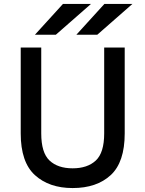

<svg xmlns="http://www.w3.org/2000/svg" viewBox="-20 -941 737 973"><path d="M263 -765H157L299 -921H441ZM473 -765H367L509 -921H651ZM348 12Q229 12 157 -53.5Q85 -119 85 -265V-700H189V-265Q189 -167 231 -127.5Q273 -88 348 -88Q423 -88 465.5 -127.5Q508 -167 508 -265V-700H612V-265Q612 -119 541 -53.5Q470 12 348 12Z"/></svg>

Font: Overpass Light
Style: Bold
Weight: 600
Designer: Delve Withrington, Thomas Jockin
Foundry: Delve Fonts
Version: Version 3.000;DELV;Overpass